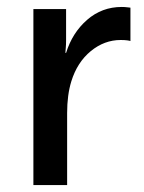

<svg xmlns="http://www.w3.org/2000/svg" viewBox="-20 -532 415 552"><path d="M170 -506V-418Q170 -403 169 -393Q168 -383 168 -380H170Q188 -438 230.5 -475Q273 -512 330 -512Q339 -512 346 -511Q353 -510 355 -510V-414Q353 -415 345.5 -416Q338 -417 327 -417Q280 -417 241 -385Q202 -353 185 -298Q173 -259 173 -207V0H76V-506Z"/></svg>

Font: Museo Sans Medium
Style: Regular
Weight: 500
Designer: Jos Buivenga
Foundry: Jos Buivenga & Rosetta Type Foundry (extension, remastering)
Version: Version 3.600;PS 1.000;hotconv 1.0.88;makeotf.lib2.5.647800;